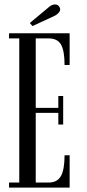

<svg xmlns="http://www.w3.org/2000/svg" viewBox="-20 -851 393 871"><path d="M127.4 -732.9 115.2 -746.6 200.7 -817.9Q214.8 -830.6 229 -830.8Q243.2 -831.1 250 -818.8Q256.8 -807.6 248.5 -796.1Q240.2 -784.7 223.1 -776.9ZM21 0V-22.9H67.4V-676.8H21V-700.2H295.9V-556.2H272.9Q272.9 -619.6 257.1 -648.2Q241.2 -676.8 200.2 -676.8H142.1V-361.8H244.6V-415.5H266.6V-286.1H244.6V-338.9H142.1V-22.9H200.7Q240.2 -22.9 256.6 -52.7Q272.9 -82.5 272.9 -146.5H295.9V0Z"/></svg>

Font: Imbue
Style: Regular
Weight: 400
Designer: Tyler Finck
Foundry: Etcetera Type Company
Version: Version 0.910